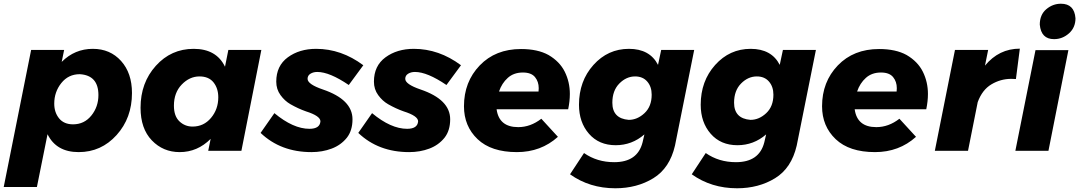

<svg xmlns="http://www.w3.org/2000/svg" viewBox="-40 -809 5790 1030"><path d="M158 194H-20L127 -541H304L291 -477Q361 -547 458 -547Q551 -547 609.5 -482Q668 -417 668 -310Q668 -176 585.5 -84.5Q503 7 382 7Q262 7 215 -89ZM352 -142Q412 -142 450 -189Q488 -236 488 -299Q488 -405 388 -411Q327 -411 289 -363.5Q251 -316 251 -253Q251 -206 277 -174Q303 -142 352 -142Z M924 7Q835 7 774.5 -56Q714 -119 714 -231Q714 -365 796 -456Q878 -547 999 -547Q1121 -547 1167 -451L1185 -541H1362L1255 0H1077L1090 -64Q1019 7 924 7ZM993 -130Q1053 -130 1092 -176.5Q1131 -223 1131 -287Q1131 -335 1105.5 -367Q1080 -399 1030 -399Q977 -399 935 -355.5Q893 -312 893 -242Q893 -186 922.5 -158Q952 -130 993 -130Z M1631 7Q1466 7 1358 -96L1432 -202Q1533 -118 1620 -118Q1676 -118 1679 -158Q1679 -187 1601.5 -211.5Q1560 -226 1518 -250Q1487.5 -267.5 1464.8 -298.8Q1442 -330 1442 -371Q1442 -456 1504 -501.5Q1566 -547 1656 -547Q1791 -547 1909 -459L1831 -353Q1728 -423 1662 -423Q1641 -423 1625.5 -413.5Q1610 -404 1610 -386Q1610 -357 1692 -329Q1851 -275 1851 -169Q1851 -109 1821 -70.5Q1789 -30.5 1739.2 -11.8Q1689.5 7 1631 7Z M2155 7Q1990 7 1882 -96L1956 -202Q2057 -118 2144 -118Q2200 -118 2203 -158Q2203 -187 2125.5 -211.5Q2084 -226 2042 -250Q2011.5 -267.5 1988.8 -298.8Q1966 -330 1966 -371Q1966 -456 2028 -501.5Q2090 -547 2180 -547Q2315 -547 2433 -459L2355 -353Q2252 -423 2186 -423Q2165 -423 2149.5 -413.5Q2134 -404 2134 -386Q2134 -357 2216 -329Q2375 -275 2375 -169Q2375 -109 2345 -70.5Q2313 -30.5 2263.2 -11.8Q2213.5 7 2155 7Z M2733 7Q2595 7 2522 -62.5Q2449 -132 2449 -239Q2449 -370 2533.5 -458Q2618 -546 2755 -546Q2844.5 -546 2902.5 -514Q2962.5 -479 2989.8 -424Q3017 -369 3017 -305Q3017 -266 3008 -223H2624Q2637 -127 2740 -127Q2806 -127 2864 -172L2953 -75Q2862 7 2733 7ZM2849 -318 2850 -336Q2850 -371 2830 -395.5Q2810 -420 2765 -420Q2716 -420 2684 -391.2Q2652 -362.5 2637 -318Z M3261 201Q3123 201 3018 126L3093 12Q3163 61 3255 61Q3380 61 3407 -45L3417 -88Q3350 -30 3263 -30Q3173 -30 3119.5 -91.5Q3066 -153 3066 -247Q3066 -374 3143.5 -460.5Q3221 -547 3334 -547Q3446 -547 3490 -461L3507 -541H3684L3581 -28Q3553 93 3465 147Q3377 201 3261 201ZM3333 -166Q3379 -166 3417.5 -202Q3456 -238 3456 -301Q3456 -344 3432.2 -371.5Q3408.5 -399 3367 -399Q3320 -399 3282.5 -361Q3245 -323 3245 -258Q3245 -173 3333 -166Z M3914 201Q3776 201 3671 126L3746 12Q3816 61 3908 61Q4033 61 4060 -45L4070 -88Q4003 -30 3916 -30Q3826 -30 3772.5 -91.5Q3719 -153 3719 -247Q3719 -374 3796.5 -460.5Q3874 -547 3987 -547Q4099 -547 4143 -461L4160 -541H4337L4234 -28Q4206 93 4118 147Q4030 201 3914 201ZM3986 -166Q4032 -166 4070.5 -202Q4109 -238 4109 -301Q4109 -344 4085.2 -371.5Q4061.5 -399 4020 -399Q3973 -399 3935.5 -361Q3898 -323 3898 -258Q3898 -173 3986 -166Z M4654 7Q4516 7 4443 -62.5Q4370 -132 4370 -239Q4370 -370 4454.5 -458Q4539 -546 4676 -546Q4765.5 -546 4823.5 -514Q4883.5 -479 4910.8 -424Q4938 -369 4938 -305Q4938 -266 4929 -223H4545Q4558 -127 4661 -127Q4727 -127 4785 -172L4874 -75Q4783 7 4654 7ZM4770 -318 4771 -336Q4771 -371 4751 -395.5Q4731 -420 4686 -420Q4637 -420 4605 -391.2Q4573 -362.5 4558 -318Z M5153 0H4975L5083 -541H5261L5244 -457Q5319 -548 5431 -548L5410 -385L5385 -386Q5328 -386 5278.5 -356.5Q5229 -327 5205 -261Z M5614.5 -599Q5545 -599 5538 -677Q5538 -730 5572.8 -759.5Q5607.5 -789 5651.5 -789Q5723.5 -789 5729.5 -711Q5729.5 -661 5694.5 -630Q5659.5 -599 5614.5 -599ZM5584.5 0H5407L5515 -540H5691.5Z"/></svg>

Font: Argentum Sans
Style: Bold Italic
Weight: 700
Italic angle: -11°
Designer: Julieta Ulanovsky (font), Cristiano Sobral (main changes and remaster)
Foundry: Julieta Ulanovsky (font), Cristiano Sobral (main changes and remaster)
Version: Version 2.007;June 15, 2022;FontCreator 14.0.0.2814 64-bit; 